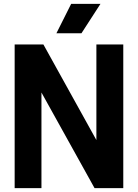

<svg xmlns="http://www.w3.org/2000/svg" viewBox="-20 -969 710 989"><path d="M55.5 0V-740H203.5L476.5 -247.5V-740H615V0H467L193.5 -492.5V0ZM270.5 -797.5 346.5 -949H497.5L399.5 -797.5Z"/></svg>

Font: Encode Sans Cnd
Style: Bold
Weight: 700
Width: 3
Designer: Multiple Designers
Foundry: Impallari Type
Version: Version 3.002; ttfautohint (v1.8.3) -l 8 -r 50 -G 200 -x 14 